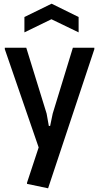

<svg xmlns="http://www.w3.org/2000/svg" viewBox="-20 -798 536 1038"><path d="M126 196V190L189 -1L6 -532V-540H122L232 -184L244 -117H251L265 -184L374 -540H490V-532L240 220ZM112 -706 259 -778 405 -706V-623L258 -694L112 -623Z"/></svg>

Font: Encode Sans Compressed
Style: SemiBold
Weight: 600
Designer: Pablo Impallari, Andres Torresi
Foundry: Pablo Impallari, Andres Torresi
Version: Version 1.000; ttfautohint (v1.00) -l 8 -r 50 -G 200 -x 14 -